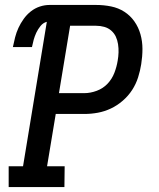

<svg xmlns="http://www.w3.org/2000/svg" viewBox="-20 -755 640 775"><path d="M15 0V-84H73L169 -667Q154 -663 143.5 -650Q133 -637 126.5 -623Q120 -609 116 -594.5Q112 -580 109 -565H32Q36 -585 41 -604.5Q46 -624 54.5 -642.5Q63 -661 75.5 -678.5Q88 -696 104.5 -709Q121 -722 140.5 -728.5Q160 -735 180 -735H368Q399 -735 428.5 -729Q458 -723 482 -707.5Q506 -692 522.5 -668.5Q539 -645 547 -616.5Q555 -588 555 -557.5Q555 -527 550 -496Q546 -470 537.5 -443Q529 -416 513.5 -392Q498 -368 475.5 -348.5Q453 -329 427.5 -317Q402 -305 375 -300Q348 -295 321 -295H205L170 -84H241L240 0ZM218 -379H320Q345 -379 370.5 -388.5Q396 -398 414 -417Q432 -436 441.5 -460.5Q451 -485 455 -510Q458 -527 458.5 -543.5Q459 -560 456.5 -576.5Q454 -593 447.5 -607Q441 -621 429 -631.5Q417 -642 401 -646.5Q385 -651 368 -651H263Z"/></svg>

Font: Iosevka HT Medium Extended
Style: Italic
Weight: 500
Width: 7
Italic angle: -9°
Monospace: yes
Designer: Belleve Invis
Foundry: Belleve Invis
Version: Version 32.3.0; ttfautohint (v1.8.4)